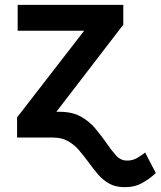

<svg xmlns="http://www.w3.org/2000/svg" viewBox="-20 -566 661 790"><path d="M211.9 -106H225.6Q277.3 -106 312.7 -86.2Q348.1 -66.4 372.6 -36.9Q397 -7.3 417 21Q437.5 51.3 456.8 73Q476.1 94.7 502.4 94.7Q524.9 95.2 544.7 83.7Q564.5 72.3 577.1 61.5L621.1 146Q599.6 167 567.1 185.8Q534.7 204.6 492.2 204.1Q455.1 204.1 429 189.2Q402.8 174.3 382.8 150.9Q362.8 127.4 344.2 101.6Q325.7 76.2 305.9 53Q286.1 29.8 260.3 14.9Q234.4 0 198.2 0H50.3V-83L326.2 -439.5H52.7V-545.9H487.3V-464.4Z"/></svg>

Font: Inter Display Semi Bold
Style: Regular
Weight: 600
Designer: Rasmus Andersson
Foundry: rsms
Version: Version 4.000;git-37864ae